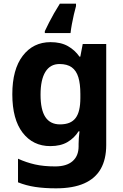

<svg xmlns="http://www.w3.org/2000/svg" viewBox="-20 -786 672 1046"><path d="M285.1 240Q221.6 240 171.6 232.4Q121.6 224.8 78.1 207.2V78.6Q123.4 99.2 170.7 109.9Q218.1 120.6 280.4 120.6Q342.6 120.6 375.4 92Q408.2 63.4 408.2 11.7V-2.6Q408.2 -15.2 409.5 -34.9Q410.8 -54.7 413.1 -70.4H407.8Q385.3 -34.3 347.8 -12.1Q310.3 10 254 10Q159.8 10 103.4 -63Q47.1 -136 47.1 -272.5Q47.1 -407.8 104 -482.1Q161 -556.4 255.5 -556.4Q311.5 -556.4 349.8 -534.8Q388 -513.3 413.1 -477.2H417.5L430.7 -546.4H558.7V4.1Q558.7 81.3 529 133.8Q499.4 186.2 438.7 213.1Q378.1 240 285.1 240ZM306.7 -108.4Q336.7 -108.4 357.8 -117Q378.8 -125.7 392.1 -143.3Q405.3 -160.9 411.5 -188Q417.8 -215.1 417.8 -252.1V-274.3Q417.8 -329 406.8 -365.2Q395.7 -401.3 370.8 -419.3Q345.9 -437.2 304.1 -437.2Q253.6 -437.2 227.2 -394.4Q200.9 -351.6 200.9 -270.3Q200.9 -187.7 227.3 -148.1Q253.8 -108.4 306.7 -108.4ZM394.1 -752.8Q388.6 -733.3 382.5 -707.1Q376.4 -680.9 371.6 -654.5Q366.7 -628 364.3 -606H224.2V-616.2Q234.7 -638.5 247 -662.7Q259.3 -687 274.3 -713.4Q289.3 -739.7 306.1 -766H394.1Z"/></svg>

Font: Noto Sans Symbols
Style: Regular
Weight: 400
Designer: Monotype Design Team
Foundry: Monotype Imaging Inc.
Version: Version 2.002